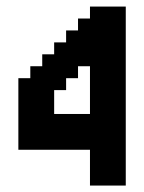

<svg xmlns="http://www.w3.org/2000/svg" viewBox="-20 -576 447 596"><path d="M259.3 -370.4H222.2V-333.3H185.2V-296.3H148.1V-222.2H259.3ZM37 -333.3H74.1V-370.4H111.1V-407.4H148.1V-444.4H185.2V-481.5H222.2V-518.5H259.3V-555.6H370.4V0H259.3V-111.1H37Z"/></svg>

Font: Jersey 15
Style: Regular
Weight: 400
Designer: Sarah Cadigan-Fried
Version: Version 1.001; ttfautohint (v1.8.4.7-5d5b)